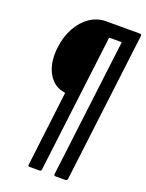

<svg xmlns="http://www.w3.org/2000/svg" viewBox="-165 -780 807 1060"><g transform="rotate(20 238.5 -250.0)"><path d="M468 -700Q477 -700 477 -690L369 190Q368 194 365 197Q362 200 358 200H298Q294 200 291.5 197Q289 194 290 190L389 -617Q389 -621 386 -621H320Q317 -621 315 -617L216 190Q216 194 213 197Q210 200 205 200H146Q136 200 138 190L191 -247Q193 -250 188 -252Q130 -260 97 -309Q64 -358 64 -432Q64 -453 67 -475Q75 -539 103 -590Q131 -641 174 -670.5Q217 -700 269 -700Z"/></g></svg>

Font: Barlow Condensed Medium
Style: Italic
Weight: 500
Width: 3
Italic angle: -7°
Designer: Jeremy Tribby
Foundry: Tribby Type
Version: Version 1.408